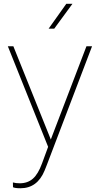

<svg xmlns="http://www.w3.org/2000/svg" viewBox="-20 -770 518 1003"><path d="M245.6 -41 249 -50.8 431.6 -528.3H460.9L224.6 91.8L212.9 121.1Q174.8 213.4 86.9 213.4Q58.6 213.4 47.9 208L47.4 183.1Q63 187.5 83 187.5Q124.5 187.5 151.9 163.3Q179.2 139.2 199.2 84.5L231.4 -2.9L21 -528.3H49.8ZM326.2 -750H358.4L263.2 -620.1H233.9Z"/></svg>

Font: Roboto Thin
Style: Regular
Weight: 250
Designer: Google
Version: Version 2.134; 2016